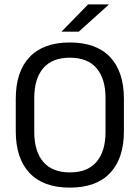

<svg xmlns="http://www.w3.org/2000/svg" viewBox="-20 -845 638 877"><path d="M299 12Q178 12 115 -54.8Q52 -121.5 52 -246V-393.5Q52 -517.5 115 -584.2Q178 -651 299 -651Q420 -651 483 -584.2Q546 -517.5 546 -393.5V-246Q546 -121.5 483 -54.8Q420 12 299 12ZM299 -57.5Q380 -57.5 421 -105.8Q462 -154 462 -242.5V-397Q462 -485.5 421 -533.5Q380 -581.5 299 -581.5Q218.5 -581.5 177.5 -533.5Q136.5 -485.5 136.5 -397V-242.5Q136.5 -154 177.5 -105.8Q218.5 -57.5 299 -57.5ZM382.5 -825H476.5V-823.5L340 -700.5H262V-701.5Z"/></svg>

Font: Anek Odia
Style: Regular
Weight: 400
Designer: Yesha Goshar & Mahesh Sahu (Odia), Yesha Goshar (Latin)
Foundry: Ek Type
Version: Version 1.003